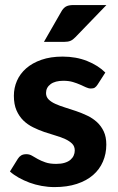

<svg xmlns="http://www.w3.org/2000/svg" viewBox="-20 -754 482 782"><path d="M377.5 -409.5Q372 -401 366.2 -397.2Q360.5 -393.5 350.5 -393.5Q340.5 -393.5 330 -398.5Q319.5 -403.5 306.5 -409.2Q293.5 -415 276.8 -420Q260 -425 238 -425Q204.5 -425 186 -411.2Q167.5 -397.5 167.5 -375Q167.5 -359.5 178 -349Q188.5 -338.5 205.8 -330.8Q223 -323 245 -316.2Q267 -309.5 290.2 -301.5Q313.5 -293.5 335.5 -283Q357.5 -272.5 374.8 -256.8Q392 -241 402.5 -218.8Q413 -196.5 413 -165Q413 -127.5 399.2 -95.8Q385.5 -64 359 -41Q332.5 -18 293 -5Q253.5 8 202 8Q175.5 8 149.5 3.2Q123.5 -1.5 100 -10.2Q76.5 -19 56 -30.5Q35.5 -42 20.5 -55.5L52.5 -107Q58 -116 66.2 -121Q74.5 -126 87.5 -126Q100 -126 110.5 -119.8Q121 -113.5 134 -106.2Q147 -99 164.8 -92.8Q182.5 -86.5 209 -86.5Q229 -86.5 243.5 -91Q258 -95.5 267 -103.2Q276 -111 280.2 -120.8Q284.5 -130.5 284.5 -141Q284.5 -158 273.8 -168.8Q263 -179.5 245.8 -187.5Q228.5 -195.5 206 -202Q183.5 -208.5 160.2 -216.5Q137 -224.5 114.8 -235.5Q92.5 -246.5 75.2 -263.2Q58 -280 47.2 -304.5Q36.5 -329 36.5 -364Q36.5 -396 49 -424.8Q61.5 -453.5 86.5 -475.5Q111.5 -497.5 148.8 -510.5Q186 -523.5 235 -523.5Q290 -523.5 335 -505.5Q380 -487.5 409 -458.5ZM413.5 -733.5 287 -602.5Q277 -592 267.2 -587.8Q257.5 -583.5 242 -583.5H159L229 -705.5Q236.5 -719.5 247.2 -726.5Q258 -733.5 280 -733.5Z"/></svg>

Font: Lato 2
Style: Regular
Weight: 800
Designer: Lukasz Dziedzic with Adam Twardoch and Botio Nikoltchev
Foundry: tyPoland Lukasz Dziedzic
Version: Version 2.015; 2015-08-06; http://www.latofonts.com/